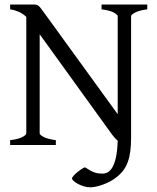

<svg xmlns="http://www.w3.org/2000/svg" viewBox="-20 -635 689 841"><path d="M24.4 0V-21Q60.5 -25.4 77.9 -34.7Q95.2 -43.9 95.2 -50.8V-561Q79.1 -576.2 61.3 -583.7Q43.5 -591.3 24.4 -594.2V-615.2H127.9Q135.3 -615.2 139.9 -614Q144.5 -612.8 149.4 -608.9Q154.3 -605 159.9 -597.4Q165.5 -589.8 174.8 -577.1L495.6 -134.8V-564Q495.6 -569.8 479.7 -579.3Q463.9 -588.9 424.8 -594.2V-615.2H625V-594.2Q589.8 -589.4 572 -580.1Q554.2 -570.8 554.2 -564V-31.7Q554.2 1.5 550.8 27.3Q547.4 53.2 540 73.7Q532.7 94.2 520.8 110.4Q508.8 126.5 491.2 140.6Q478 151.4 462.2 159.7Q446.3 168 430.2 173.8Q414.1 179.7 399.7 182.6Q385.3 185.5 376 185.5Q361.3 185.5 346.7 180.9Q332 176.3 320.8 170.2Q309.6 164.1 302.5 157.5Q295.4 150.9 295.4 146.5Q295.4 142.6 301.8 135.3Q308.1 127.9 316.9 120.6Q325.7 113.3 335.4 106.7Q345.2 100.1 352.1 97.7Q365.7 106.4 376 112.1Q386.2 117.7 395 120.6Q403.8 123.5 411.9 124.5Q419.9 125.5 429.2 125.5Q440.9 125.5 452.1 119.4Q463.4 113.3 472.7 97.4Q481.9 81.5 488 53.5Q494.1 25.4 495.6 -18.6L483.9 -29.8Q478 -36.1 471.7 -44.4L153.8 -484.9V-50.8Q153.8 -44.9 170.2 -35.6Q186.5 -26.4 224.6 -21V0Z"/></svg>

Font: Gentium Plus APac
Style: Regular
Weight: 400
Designer: J. Victor Gaultney, Annie Olsen, Iska Routamaa, Becca Hirsbrunner
Foundry: SIL International
Version: Version 5.000